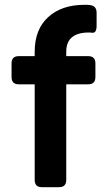

<svg xmlns="http://www.w3.org/2000/svg" viewBox="-20 -777 446 797"><path d="M154 0Q124 0 124 -30V-427H58Q28 -427 28 -457V-514Q28 -544 58 -544H124V-562Q124 -655 180 -706Q236 -757 330 -757Q335 -757 341 -757Q347 -757 353 -756Q381 -753 381 -724V-671Q381 -639 363 -641Q359 -642 354.5 -642Q350 -642 347 -642Q303 -642 279 -622.5Q255 -603 255 -562V-544H346Q376 -544 376 -514V-457Q376 -427 346 -427H255V-30Q255 0 225 0Z"/></svg>

Font: Pitagon Sans Text
Style: Bold
Weight: 700
Designer: Travis Tran
Foundry: Pitagon
Version: Version 1.001; ttfautohint (v1.8.4.7-5d5b);gftools[0.9.26]